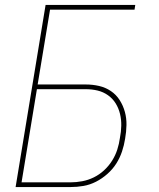

<svg xmlns="http://www.w3.org/2000/svg" viewBox="-20 -755 640 775"><path d="M43 0 164 -735H526L523 -716H182L132 -414H326Q354 -414 380 -408Q406 -402 427.5 -387.5Q449 -373 463 -351Q477 -329 484 -303.5Q491 -278 490.5 -250.5Q490 -223 485 -195Q481 -169 472.5 -143.5Q464 -118 449.5 -95Q435 -72 413.5 -53Q392 -34 367.5 -21.5Q343 -9 317 -4.5Q291 0 265 0ZM67 -19H265Q288 -19 312 -23.5Q336 -28 358.5 -39Q381 -50 400 -67.5Q419 -85 432.5 -106.5Q446 -128 453.5 -151.5Q461 -175 464 -198Q469 -223 469.5 -247.5Q470 -272 464.5 -295Q459 -318 447 -337.5Q435 -357 416 -370.5Q397 -384 374 -389.5Q351 -395 326 -395H129Z"/></svg>

Font: Iosevka Aile Thin
Style: Italic
Weight: 100
Italic angle: -9°
Designer: Belleve Invis
Foundry: Belleve Invis
Version: Version 31.1.0; ttfautohint (v1.8.4)